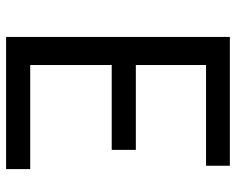

<svg xmlns="http://www.w3.org/2000/svg" viewBox="-92 -681 773 629"><g transform="rotate(90 294.5 -366.5)"><path d="M101 0H534V-79H193V-346H471V-425H193V-655H523V-733H101Z"/></g></svg>

Font: GenYoGothic2 TW R
Style: Regular
Weight: 400
Version: Version 2.100;PS 2.1;hotconv 16.6.51;makeotf.lib2.5.65220 DE